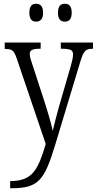

<svg xmlns="http://www.w3.org/2000/svg" viewBox="-20 -762 514 1020"><path d="M325 -647C345 -647 361 -659 361 -694C361 -731 345 -742 325 -742C303 -742 288 -731 288 -694C288 -659 303 -647 325 -647ZM172 -647C192 -647 209 -659 209 -694C209 -731 192 -742 172 -742C151 -742 136 -731 136 -694C136 -659 151 -647 172 -647ZM34 200V238H41C184 238 216 197 274 5L405 -429C424 -493 434 -502 471 -503H474V-536H303V-503H316C357 -502 368 -494 368 -473C368 -457 363 -435 356 -411L294 -198C281 -148 268 -103 260 -67C253 -102 237 -158 215 -226L156 -407C145 -439 138 -461 138 -474C138 -494 150 -503 190 -503H196V-536H5V-502H7C46 -501 54 -495 70 -448L223 3C182 140 153 200 34 200Z"/></svg>

Font: Noto Serif Armenian Condensed Light
Style: Regular
Weight: 300
Width: 3
Designer: Monotype Design Team
Foundry: Monotype Imaging Inc.
Version: Version 2.008